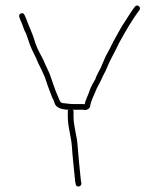

<svg xmlns="http://www.w3.org/2000/svg" viewBox="-20 -672 583 705"><path d="M215 -293C209 -293 202 -295 200 -301C198 -306 195 -313 191 -322C181 -345 173 -371 164 -396C158 -413 146 -434 140 -450C129 -473 117 -491 109 -516C100 -549 86 -575 75 -606L70 -617C65 -630 46 -622 51 -609L55 -598C64 -580 66 -565 76 -548C80 -536 85 -522 89 -510C98 -485 111 -465 120 -441C128 -425 138 -405 145 -388L154 -361C161 -341 165 -332 172 -313C176 -306 179 -300 180 -295C185 -274 211 -269 236 -269C231 -269 229 -268 229 -266V-244C229 -204 241 -174 244 -134C246 -98 251 -60 254 -26L256 -6L258 4C259 18 280 14 279 1L277 -9C273 -49 268 -94 265 -136C263 -174 250 -206 250 -244V-266C250 -267 248 -268 245 -269H281C285 -269 289 -269 292 -268C301 -268 310 -274 311 -282C314 -302 324 -320 331 -337C336 -352 347 -367 353 -382C358 -395 368 -410 373 -424C386 -456 402 -481 416 -512C439 -554 464 -598 492 -635C500 -646 483 -659 475 -647C469 -639 463 -631 458 -623C448 -606 432 -584 422 -566C415 -553 404 -534 397 -521L385 -497C381 -489 378 -483 375 -478C363 -459 355 -430 343 -410L333 -390C332 -385 330 -381 327 -376C319 -363 311 -347 306 -331C302 -319 293 -303 291 -289C288 -290 284 -290 281 -290H248C236 -290 225 -292 215 -293Z"/></svg>

Font: Electronic
Style: Thn
Weight: 100
Version: Version 1.011